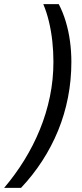

<svg xmlns="http://www.w3.org/2000/svg" viewBox="-94 -737 393 915"><path d="M-74.2 158.2Q-21.5 96.2 21.7 26.4Q64.9 -43.5 95.9 -119.4Q127 -195.3 143.8 -276.4Q160.6 -357.4 160.6 -442.4Q160.6 -492.2 155.3 -540.8Q149.9 -589.4 139.2 -634.3Q128.4 -679.2 112.3 -717.3H186Q206.1 -678.7 219.5 -634Q232.9 -589.4 239.5 -540.8Q246.1 -492.2 246.1 -441.9Q246.1 -355 230 -272.7Q213.9 -190.4 182.9 -114.7Q151.9 -39.1 107.4 29.5Q63 98.1 6.3 158.2Z"/></svg>

Font: Open Sans SemiCondensed Medium
Style: Italic
Weight: 500
Width: 4
Italic angle: -12°
Designer: Monotype Design Team
Foundry: Monotype Imaging Inc.
Version: Version 3.000